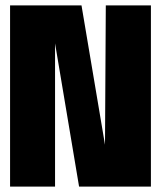

<svg xmlns="http://www.w3.org/2000/svg" viewBox="-20 -695 606 715"><path d="M17.5 0V-675H283.5L371 -156L374 -675H542V0H274.5L185 -533.5V0Z"/></svg>

Font: Anybody Condensed ExtraBold
Style: Regular
Weight: 800
Width: 3
Designer: Tyler Finck
Foundry: Etcetera Type Company
Version: Version 1.010; ttfautohint (v1.8.3) -l 8 -r 50 -G 200 -x 14 